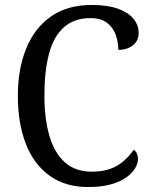

<svg xmlns="http://www.w3.org/2000/svg" viewBox="-20 -744 611 774"><path d="M335 10Q243 10 179.5 -36Q116 -82 84 -164.5Q52 -247 52 -358Q52 -467 86 -549.5Q120 -632 186 -678Q252 -724 350 -724Q413 -724 455 -709Q497 -694 518 -668.5Q539 -643 539 -611Q539 -580 516 -561.5Q493 -543 457 -543Q457 -574 446.5 -603.5Q436 -633 411.5 -652Q387 -671 345 -671Q279 -671 237.5 -634Q196 -597 177.5 -527Q159 -457 159 -358Q159 -266 179 -197Q199 -128 241 -90Q283 -52 350 -52Q396 -52 427.5 -64.5Q459 -77 481 -97Q503 -117 519 -140Q527 -135 531.5 -125.5Q536 -116 536 -102Q536 -84 524 -64.5Q512 -45 488 -28Q464 -11 426 -0.5Q388 10 335 10Z"/></svg>

Font: Noto Serif SemiCondensed
Style: Regular
Weight: 400
Width: 4
Designer: Monotype Design Team
Foundry: Monotype Imaging Inc.
Version: Version 2.013